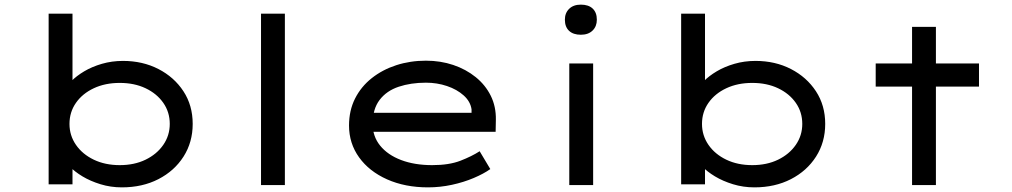

<svg xmlns="http://www.w3.org/2000/svg" viewBox="-20 -799 4371 829"><path d="M506 10Q458 10 414 -3.5Q370 -17 336 -37.5Q302 -58 279.5 -81.5Q257 -105 251 -125L293 -131V-3H190V-740H293V-405L261 -406Q267 -427 288.5 -449Q310 -471 343.5 -491Q377 -511 420 -523.5Q463 -536 511 -536Q596 -536 664 -501Q732 -466 772 -405Q812 -344 812 -264Q812 -185 772.5 -123Q733 -61 664 -25.5Q595 10 506 10ZM497 -86Q560 -86 608.5 -109.5Q657 -133 685 -173.5Q713 -214 713 -264Q713 -315 685 -355Q657 -395 608.5 -418Q560 -441 497 -441Q434 -441 385 -418Q336 -395 308 -355Q280 -315 280 -264Q280 -214 308 -173.5Q336 -133 385 -109.5Q434 -86 497 -86Z M1107 0V-740H1210V0Z M1828 10Q1729 10 1651.5 -24.5Q1574 -59 1530.5 -119.5Q1487 -180 1487 -257Q1487 -322 1513 -373.5Q1539 -425 1585 -461.5Q1631 -498 1691 -517.5Q1751 -537 1819 -537Q1882 -537 1937 -518.5Q1992 -500 2034 -466Q2076 -432 2099 -385.5Q2122 -339 2121 -282L2120 -230H1579L1556 -312H2031L2016 -303V-327Q2011 -361 1982 -387Q1953 -413 1910 -427.5Q1867 -442 1819 -442Q1754 -442 1701.5 -424.5Q1649 -407 1619 -367.5Q1589 -328 1589 -264Q1589 -210 1621.5 -170Q1654 -130 1712 -108Q1770 -86 1846 -86Q1919 -86 1968 -105Q2017 -124 2051 -146L2097 -69Q2069 -49 2025.5 -30.5Q1982 -12 1931 -1Q1880 10 1828 10Z M2438 0V-525H2541V0ZM2488 -649Q2455 -649 2437 -666Q2419 -683 2419 -714Q2419 -743 2437.5 -761Q2456 -779 2488 -779Q2521 -779 2539 -762Q2557 -745 2557 -714Q2557 -685 2538.5 -667Q2520 -649 2488 -649Z M3237 10Q3189 10 3145 -3.5Q3101 -17 3067 -37.5Q3033 -58 3010.5 -81.5Q2988 -105 2982 -125L3024 -131V-3H2921V-740H3024V-405L2992 -406Q2998 -427 3019.5 -449Q3041 -471 3074.5 -491Q3108 -511 3151 -523.5Q3194 -536 3242 -536Q3327 -536 3395 -501Q3463 -466 3503 -405Q3543 -344 3543 -264Q3543 -185 3503.5 -123Q3464 -61 3395 -25.5Q3326 10 3237 10ZM3228 -86Q3291 -86 3339.5 -109.5Q3388 -133 3416 -173.5Q3444 -214 3444 -264Q3444 -315 3416 -355Q3388 -395 3339.5 -418Q3291 -441 3228 -441Q3165 -441 3116 -418Q3067 -395 3039 -355Q3011 -315 3011 -264Q3011 -214 3039 -173.5Q3067 -133 3116 -109.5Q3165 -86 3228 -86Z M3918 0V-683H4021V0ZM3761 -425V-525H4207V-425Z"/></svg>

Font: Lexend Tera
Style: Regular
Weight: 400
Designer: Bonnie Shaver-Troup, Thomas Jockin
Foundry: Lexend
Version: Version 1.007